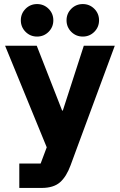

<svg xmlns="http://www.w3.org/2000/svg" viewBox="-20 -725 590 945"><path d="M75 200V80H180L210 0L5 -500H160.8L285.8 -180.8H289.2L392.5 -500H545L360 0L327.5 88.3Q306.7 145 275 172.5Q243.3 200 185 200ZM387.5 -545Q354.2 -545 330.8 -568.3Q307.5 -591.7 307.5 -625Q307.5 -658.3 330.8 -681.7Q354.2 -705 387.5 -705Q420.8 -705 444.2 -681.7Q467.5 -658.3 467.5 -625Q467.5 -591.7 444.2 -568.3Q420.8 -545 387.5 -545ZM162.5 -545Q129.2 -545 105.8 -568.3Q82.5 -591.7 82.5 -625Q82.5 -658.3 105.8 -681.7Q129.2 -705 162.5 -705Q195.8 -705 219.2 -681.7Q242.5 -658.3 242.5 -625Q242.5 -591.7 219.2 -568.3Q195.8 -545 162.5 -545Z"/></svg>

Font: Funnel Sans Light ExtraBold
Style: Regular
Weight: 800
Version: Version 1.000